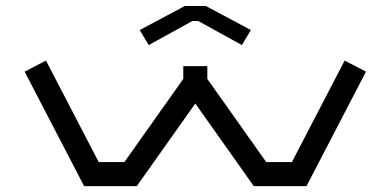

<svg xmlns="http://www.w3.org/2000/svg" viewBox="-20 -620 1300 639"><path d="M445 -520 475 -470 620 -550H640L785 -470L815 -520L665 -600H595ZM62 -381.6 259.9 -0.6H435.3L630 -275.5L824.6 -0.6H1000.1L1198 -381.6L1127 -418.4L951.5 -80.6H866L670 -357.4V-400H590V-357.4L394 -80.6H308.5L133 -418.4Z"/></svg>

Font: KetosagCBd
Style: Regular
Weight: 500
Designer: gluk
Foundry: gluk
Version: Version 00.0024